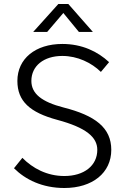

<svg xmlns="http://www.w3.org/2000/svg" viewBox="-20 -931 627 961"><path d="M292 -651C368 -651 438 -617 485 -571L526 -620C469 -673 391 -711 292 -711C157 -711 67 -637 67 -526C67 -424 130 -368 267 -331C412 -292 467 -244 467 -181C467 -102 401 -50 302 -50C215 -50 143 -89 92 -141L50 -89C107 -32 192 10 302 10C443 10 537 -66 537 -181C537 -292 456 -353 298 -393C189 -421 137 -462 137 -526C137 -601 199 -651 292 -651ZM322 -911H272L146 -771H216L297 -866L375 -771H445Z"/></svg>

Font: Gully Light
Style: Regular
Weight: 300
Designer: jaikishan Patel
Foundry: MagicType
Version: Version 1.000;Glyphs 3.2 (3242)